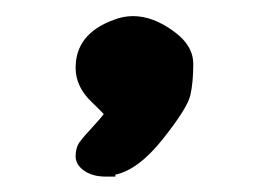

<svg xmlns="http://www.w3.org/2000/svg" viewBox="-20 -121 341 243"><path d="M113.8 102.5Q97.2 102.5 86.4 95Q75.7 87.4 75.7 76.7Q75.7 65.9 80.8 58.8Q85.9 51.8 96.7 40.3Q107.4 28.8 111.3 23.4Q106.9 18.6 96.2 8.3Q75.7 -11.2 75.7 -35.2Q75.7 -78.1 123.5 -95.7Q135.7 -100.6 148.4 -100.6Q173.8 -100.6 200.2 -81.1Q224.6 -63.5 224.6 -40Q224.6 -16.6 220.9 -0.5Q217.3 15.6 186.3 54.7Q155.3 93.8 126 100.1V102.5Z"/></svg>

Font: Drukaatie burti
Style: Bold
Weight: 700
Version: Version 0.14